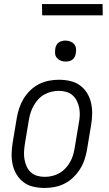

<svg xmlns="http://www.w3.org/2000/svg" viewBox="-20 -923 540 951"><path d="M202 8Q173 8 146 2Q119 -4 98 -19.5Q77 -35 63 -57.5Q49 -80 43 -106.5Q37 -133 37.5 -161Q38 -189 43 -218L63 -338Q67 -362 75 -386.5Q83 -411 96.5 -433.5Q110 -456 129.5 -475Q149 -494 172.5 -506Q196 -518 221.5 -523Q247 -528 271 -528Q300 -528 327 -522Q354 -516 375.5 -500.5Q397 -485 411 -462.5Q425 -440 431 -413.5Q437 -387 436.5 -359Q436 -331 431 -302L411 -182Q407 -158 399 -133.5Q391 -109 377 -86.5Q363 -64 343.5 -45Q324 -26 300.5 -14Q277 -2 251.5 3Q226 8 202 8ZM202 -47Q220 -47 239 -51.5Q258 -56 274.5 -65.5Q291 -75 304.5 -89.5Q318 -104 327.5 -121Q337 -138 342 -155.5Q347 -173 350 -191L370 -311Q374 -331 375 -350Q376 -369 372.5 -387.5Q369 -406 361 -422.5Q353 -439 339.5 -451Q326 -463 308 -468Q290 -473 271 -473Q253 -473 234.5 -468.5Q216 -464 199 -454.5Q182 -445 169 -430.5Q156 -416 146.5 -399Q137 -382 131.5 -364.5Q126 -347 123 -329L103 -209Q100 -189 99 -170Q98 -151 101.5 -132.5Q105 -114 112.5 -97.5Q120 -81 133.5 -69Q147 -57 165 -52Q183 -47 202 -47ZM305 -618Q292 -618 281 -622.5Q270 -627 262 -636Q254 -645 253 -657.5Q252 -670 254 -683Q255 -691 259.5 -699.5Q264 -708 271.5 -713Q279 -718 287.5 -720Q296 -722 304 -722Q317 -722 328.5 -717.5Q340 -713 347.5 -704Q355 -695 356.5 -682.5Q358 -670 355 -657Q354 -649 349.5 -640.5Q345 -632 338 -627Q331 -622 322 -620Q313 -618 305 -618ZM189 -847 188 -903H488L489 -847Z"/></svg>

Font: Iosevka Curly Slab Light
Style: Italic
Weight: 300
Italic angle: -9°
Monospace: yes
Designer: Belleve Invis
Foundry: Belleve Invis
Version: Version 22.1.2; ttfautohint (v1.8.4)